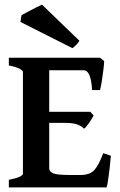

<svg xmlns="http://www.w3.org/2000/svg" viewBox="-20 -818 525 838"><path d="M434.6 -551.3Q434.1 -535.6 430.9 -510.3Q427.7 -484.9 423.8 -460.4Q419.9 -436 416.5 -424.8H381.8Q379.9 -465.8 370.8 -488.5Q361.8 -511.2 345.2 -511.2H171.4L184.6 -565.9H417ZM388.7 -314Q381.8 -301.3 369.6 -282.7Q357.4 -264.2 347.2 -256.3Q333.5 -269.5 314.9 -275.6Q296.4 -281.7 258.3 -281.7H165L175.3 -330.1H374ZM463.9 -138.2Q461.9 -112.3 458.5 -83.5Q455.1 -54.7 451.7 -31.7Q448.2 -8.8 445.3 0H18.6V-33.2Q80.1 -45.4 80.1 -60.5V-504.4Q80.1 -509.8 65.7 -517.8Q51.3 -525.9 18.6 -532.2V-565.9H260.3V-532.2Q230 -529.3 212.4 -524.9Q194.8 -520.5 194.8 -514.2V-83Q194.8 -69.8 211.2 -62Q227.5 -54.2 286.6 -54.2H330.6Q372.1 -54.2 391.6 -75.7Q411.1 -97.2 430.7 -149.4ZM326.7 -640.1Q322.8 -632.8 313 -622.6Q303.2 -612.3 295.9 -607.9L69.3 -722.2L73.7 -751Q79.1 -754.9 98.1 -764.9Q117.2 -774.9 136.7 -784.9Q156.2 -794.9 163.1 -797.9Z"/></svg>

Font: Dai Banna SIL SemiBold
Style: Regular
Weight: 600
Designer: Victor Gaultney
Foundry: SIL International
Version: Version 4.000